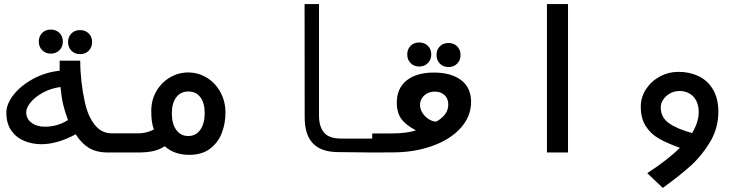

<svg xmlns="http://www.w3.org/2000/svg" viewBox="-20 -745 3640 938"><path d="M350 -89Q260 -40.5 182.5 -40.5Q137 -40.5 98 -56.8Q59 -73 35 -107.5Q11 -142 11 -194.5Q11 -236.5 46 -281.5Q81 -326.5 141 -359.2Q201 -392 271.5 -399.5V-448.5H372Q372 -398.5 378 -345.5Q384 -292.5 395 -244Q410 -176 443.2 -134.8Q476.5 -93.5 525.5 -93.5H602V0H509Q450.5 0 413.8 -22.8Q377 -45.5 350 -89ZM199 -126Q260.5 -126 312 -158.5Q295 -206 289 -232.5Q280.5 -268.5 275.5 -320Q228 -313.5 189.8 -292.5Q151.5 -271.5 129.8 -245Q108 -218.5 108 -196.5Q108 -165 133.8 -145.5Q159.5 -126 199 -126ZM169.5 -542Q169.5 -567.5 185.8 -584Q202 -600.5 228 -600.5Q254 -600.5 270.5 -584Q287 -567.5 287 -542Q287 -516.5 270.5 -499.8Q254 -483 228 -483Q202.5 -483 186 -499.8Q169.5 -516.5 169.5 -542ZM312.5 -539.5Q312.5 -565 328.8 -581.5Q345 -598 371 -598Q397 -598 413.5 -581.5Q430 -565 430 -539.5Q430 -514 413.5 -497.2Q397 -480.5 371 -480.5Q345.5 -480.5 329 -497.2Q312.5 -514 312.5 -539.5Z M785 -30.5Q760 -14 729 -7Q698 0 654 0H597.5V-93.5H654Q696 -93.5 732 -112.5Q724.5 -131.5 721.8 -153.5Q719 -175.5 719 -203.5Q719 -256 743.5 -298.8Q768 -341.5 809.5 -366.2Q851 -391 899.5 -391Q948.5 -391 990.2 -365.5Q1032 -340 1056.8 -294.8Q1081.5 -249.5 1081.5 -193.5Q1081.5 -143 1064 -96.2Q1046.5 -49.5 1006.8 -19Q967 11.5 905 11.5Q831 11.5 785 -30.5ZM900 -80.5Q937 -80.5 958.5 -111Q980 -141.5 980 -192Q980 -242 958.8 -270Q937.5 -298 900 -298Q862.5 -298 841 -269.5Q819.5 -241 819.5 -191Q819.5 -140.5 841 -110.5Q862.5 -80.5 900 -80.5Z M1468.5 -172 1468 -725H1538.5V-180Q1538.5 -126.5 1563 -97.2Q1587.5 -68 1648 -68H1801.5V0L1630.5 -2Q1549 -2.5 1508.8 -44.5Q1468.5 -86.5 1468.5 -172Z M1798.5 -93H1888.5Q1970 -93 2012 -108.5Q1963.5 -133 1941 -163.8Q1918.5 -194.5 1918.5 -243.5Q1918.5 -313.5 1966.5 -352Q2014.5 -390.5 2099.5 -390.5Q2184 -390.5 2232.8 -353.5Q2281.5 -316.5 2281.5 -247.5Q2281.5 -176.5 2231 -120.2Q2180.5 -64 2093.5 -32.5Q2006.5 -1 1901 -0.5L1798.5 0ZM2110.5 -150.5Q2137 -164.5 2153.5 -185.8Q2170 -207 2170 -234.5Q2170 -264 2151.5 -280.8Q2133 -297.5 2104 -297.5Q2083 -297.5 2066.5 -288.5Q2050 -279.5 2041 -264.5Q2032 -249.5 2032 -232.5Q2032 -213 2043.2 -194.5Q2054.5 -176 2072.8 -164Q2091 -152 2110.5 -150.5ZM1969.5 -479Q1969.5 -504.5 1985.8 -521Q2002 -537.5 2028 -537.5Q2054 -537.5 2070.5 -521Q2087 -504.5 2087 -479Q2087 -453.5 2070.5 -436.8Q2054 -420 2028 -420Q2002.5 -420 1986 -436.8Q1969.5 -453.5 1969.5 -479ZM2112.5 -476.5Q2112.5 -502 2128.8 -518.5Q2145 -535 2171 -535Q2197 -535 2213.5 -518.5Q2230 -502 2230 -476.5Q2230 -451 2213.5 -434.2Q2197 -417.5 2171 -417.5Q2145.5 -417.5 2129 -434.2Q2112.5 -451 2112.5 -476.5Z M2755 -725V0H2652V-725Z M3295 -394Q3348.5 -394 3392.8 -373Q3437 -352 3463.2 -308Q3489.5 -264 3489.5 -199Q3489.5 -118.5 3448.5 -50.5Q3407.5 17.5 3352.2 66.8Q3297 116 3218 173L3142 101Q3243.5 35 3301.5 -23Q3239.5 -45 3199.5 -67.8Q3159.5 -90.5 3135 -128.5Q3110.5 -166.5 3110.5 -224Q3110.5 -270 3135.8 -309Q3161 -348 3203.5 -371Q3246 -394 3295 -394ZM3361 -95Q3393.5 -148 3393.5 -198Q3393.5 -230.5 3381 -253.8Q3368.5 -277 3347.2 -288.8Q3326 -300.5 3300 -300.5Q3274.5 -300.5 3253.5 -288.8Q3232.5 -277 3220.2 -258.5Q3208 -240 3208 -221Q3208 -172 3247.2 -143.8Q3286.5 -115.5 3361 -95Z"/></svg>

Font: JuliaMono SemiBold
Style: Regular
Weight: 600
Monospace: yes
Designer: cormullion
Foundry: corm
Version: Version 0.055; ttfautohint (v1.8.4)